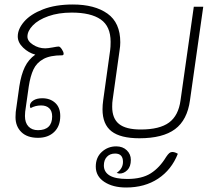

<svg xmlns="http://www.w3.org/2000/svg" viewBox="-20 -606 980 854"><path d="M436 -120Q436 -139 439 -160L470 -383Q472 -397 472 -420Q472 -489 428 -519.5Q384 -550 299 -550Q240 -550 195 -534Q150 -518 126 -493Q102 -468 102 -443Q102 -423 127 -407Q152 -391 181 -391Q192 -391 214 -395Q234 -399 241 -399Q247 -399 255 -387Q263 -375 263 -367Q263 -360 256 -360Q203 -360 173 -343.5Q143 -327 129 -297.5Q115 -268 108 -222L92 -109Q91 -102 91 -90Q91 -60 106.5 -43.5Q122 -27 149 -27Q180 -27 196 -42.5Q212 -58 212 -88Q212 -112 199 -124.5Q186 -137 163 -137Q137 -137 116 -125Q113 -130 113 -136Q113 -149 128 -159Q143 -169 168 -169Q203 -169 225.5 -148.5Q248 -128 248 -90Q248 -45 221 -19Q194 7 149 7Q101 7 75 -18.5Q49 -44 49 -85Q49 -100 50 -108L66 -222Q74 -274 90.5 -308Q107 -342 137 -363Q107 -371 83 -394Q59 -417 59 -444Q59 -477 87.5 -510Q116 -543 171.5 -564.5Q227 -586 304 -586Q401 -586 458 -545.5Q515 -505 515 -418Q515 -401 512 -383L481 -162Q479 -151 479 -131Q479 -79 509.5 -54.5Q540 -30 606 -30Q690 -30 732 -61Q774 -92 783 -160L842 -576H884L825 -160Q813 -72 758.5 -31.5Q704 9 600 9Q516 9 476 -22Q436 -53 436 -120ZM406 135Q406 94 433 69.5Q460 45 497 45Q526 45 544 62.5Q562 80 562 105Q562 135 546.5 150.5Q531 166 512 166Q508 166 499 163Q527 144 527 114Q527 77 492 77Q469 77 455.5 91.5Q442 106 442 130Q442 159 467.5 174.5Q493 190 546 190Q611 190 650.5 165Q690 140 719 92Q727 80 733 75Q739 70 746 70Q758 70 771 78Q743 149 683.5 188.5Q624 228 541 228Q482 228 444 203Q406 178 406 135Z"/></svg>

Font: Krub ExtraLight
Style: Italic
Weight: 275
Italic angle: -8°
Designer: Ekaluck Peanpanawate
Foundry: Cadson Demak Co.,Ltd.
Version: Version 1.000; ttfautohint (v1.6)